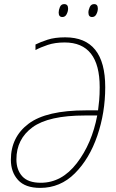

<svg xmlns="http://www.w3.org/2000/svg" viewBox="-20 -906 567 936"><path d="M312 -864Q312 -886 293 -886Q278 -886 272 -871.5Q266 -857 266 -845Q266 -823 284 -823Q298 -823 305 -837Q312 -851 312 -864ZM457 -864Q457 -886 439 -886Q424 -886 417.5 -871.5Q411 -857 411 -845Q411 -823 429 -823Q443 -823 450 -837Q457 -851 457 -864ZM493 -481Q493 -724 298 -724Q247 -724 212 -712.5Q177 -701 153 -689V-662Q177 -675 212.5 -687Q248 -699 295 -699Q466 -699 466 -481Q466 -445 463.5 -417Q461 -389 458 -368H399Q206 -368 119.5 -303Q33 -238 33 -127Q33 -67 68 -28.5Q103 10 176 10Q274 10 345 -61Q416 -132 454.5 -244.5Q493 -357 493 -481ZM60 -129Q60 -228 138.5 -285.5Q217 -343 394 -343H454Q428 -206 354.5 -110.5Q281 -15 179 -15Q117 -15 88.5 -46.5Q60 -78 60 -129Z"/></svg>

Font: Noto Sans Display SemiCondensed Thin
Style: Italic
Weight: 250
Width: 4
Designer: Monotype Design team
Foundry: Monotype Imaging Inc.
Version: 1.000